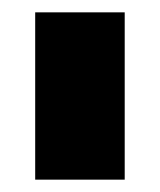

<svg xmlns="http://www.w3.org/2000/svg" viewBox="-20 -403 259 311"><path d="M37 -383H182V-112H37Z"/></svg>

Font: Teko SemiBold
Style: Regular
Weight: 600
Designer: Manushi Parikh, Jonny Pinhorn
Foundry: Indian Type Foundry
Version: Version 1.106;PS 1.0;hotconv 1.0.78;makeotf.lib2.5.61930; tt